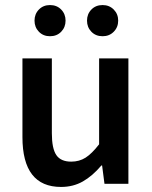

<svg xmlns="http://www.w3.org/2000/svg" viewBox="-20 -720 596 752"><path d="M67.9 -183.1V-491.2H183.1V-198.2Q183.1 -138.2 200.7 -112.5Q218.3 -86.9 258.8 -86.9Q290.5 -86.9 315.2 -102.5Q339.8 -118.2 368.2 -154.8V-491.2H482.9V0H389.2L379.9 -71.8H377Q342.3 -30.8 304.4 -9.3Q266.6 12.2 219.2 12.2Q67.9 12.2 67.9 -183.1ZM175.8 -700.2Q202.6 -700.2 219.7 -682.6Q236.8 -665 236.8 -639.2Q236.8 -613.3 219.7 -595.7Q202.6 -578.1 175.8 -578.1Q149.4 -578.1 132.3 -595.7Q115.2 -613.3 115.2 -639.2Q115.2 -665 132.3 -682.6Q149.4 -700.2 175.8 -700.2ZM381.8 -700.2Q408.2 -700.2 425.5 -682.6Q442.9 -665 442.9 -639.2Q442.9 -613.3 425.5 -595.7Q408.2 -578.1 381.8 -578.1Q355 -578.1 337.9 -595.7Q320.8 -613.3 320.8 -639.2Q320.8 -665 337.9 -682.6Q355 -700.2 381.8 -700.2Z"/></svg>

Font: Source Sans Pro Semibold
Style: Regular
Weight: 600
Designer: Paul D. Hunt
Foundry: Adobe Systems Incorporated
Version: Version 2.020;PS 2.0;hotconv 1.0.86;makeotf.lib2.5.63406